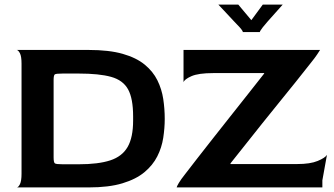

<svg xmlns="http://www.w3.org/2000/svg" viewBox="-20 -818 1457 838"><path d="M53 0Q60 0 67 -14Q74 -28 74 -60V-540Q74 -572 67 -585.5Q60 -599 53 -600H367Q456 -600 515.5 -583Q575 -566 611.5 -536Q648 -506 667 -467.5Q686 -429 692.5 -386Q699 -343 699 -299Q699 -259 692.5 -216.5Q686 -174 666.5 -135.5Q647 -97 610.5 -66.5Q574 -36 514.5 -18Q455 0 367 0ZM254 -101H323Q409 -101 461 -118Q513 -135 537 -176.5Q561 -218 561 -292V-310Q561 -388 539 -428Q517 -468 465 -482.5Q413 -497 323 -497H254Q225 -497 219.5 -493.5Q214 -490 214 -469V-131Q214 -109 219.5 -105Q225 -101 254 -101ZM751 0Q752 -5 760.5 -19.5Q769 -34 788 -58Q808 -84 839 -124Q870 -164 907.5 -211.5Q945 -259 984.5 -309Q1024 -359 1062.5 -407.5Q1101 -456 1133 -497V-499H911Q846 -499 815.5 -485.5Q785 -472 781 -459V-600H1377Q1374 -595 1364 -580Q1354 -565 1337 -544Q1305 -503 1270 -459.5Q1235 -416 1198.5 -371Q1162 -326 1125.5 -280.5Q1089 -235 1054 -190.5Q1019 -146 986 -105V-102H1277Q1334 -102 1366.5 -115.5Q1399 -129 1407 -142L1387 -31V0ZM933 -798Q947 -784 964 -765Q981 -746 998 -728.5Q1015 -711 1026 -699Q1034 -690 1037 -685Q1040 -680 1040 -678H1114Q1114 -682 1127 -699Q1133 -707 1148 -724Q1163 -741 1181 -761Q1199 -781 1214 -798H1127L1077 -730L1020 -798Z"/></svg>

Font: Red Rose SemiBold
Style: Regular
Weight: 600
Designer: Jaikishan Patel
Version: Version 2.000